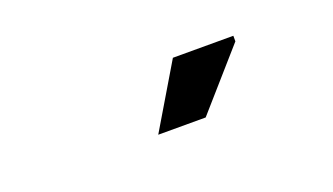

<svg xmlns="http://www.w3.org/2000/svg" viewBox="-30 -832 673 388"><g transform="rotate(-20 306.0 -638.0)"><path d="M475 -694 366 -570H264L345 -706H475Z"/></g></svg>

Font: Space Mono
Style: Bold Italic
Weight: 700
Italic angle: -12°
Monospace: yes
Designer: Colophon Foundry / Benjamin Critton
Foundry: Colophon Foundry
Version: Version 1.000;PS 1.000;hotconv 1.0.81;makeotf.lib2.5.63406